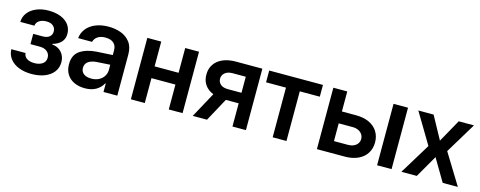

<svg xmlns="http://www.w3.org/2000/svg" viewBox="-28 -1063 4006 1601"><g transform="rotate(15 1975.0 -263.0)"><path d="M245.1 -83Q287.6 -83 314.7 -101.6Q341.8 -120.1 341.8 -155.3Q341.8 -187.5 318.1 -207.5Q294.4 -227.5 254.9 -227.5H173.8V-316.4H254.9Q293 -316.4 313.5 -333.5Q334 -350.6 334 -378.9Q334 -409.2 313 -427.2Q292 -445.3 254.9 -445.3Q216.8 -445.3 192.1 -428.5Q167.5 -411.6 166 -384.8H43.9Q44.9 -429.7 71.8 -464.4Q98.6 -499 145 -518.1Q191.4 -537.1 249 -537.1Q310.1 -537.1 355.5 -518.6Q400.9 -500 425 -466.6Q449.2 -433.1 449.2 -388.7Q449.2 -346.2 423.1 -317.9Q397 -289.6 350.6 -277.3V-271.5Q381.8 -269.5 407.2 -253.4Q432.6 -237.3 447.3 -209.7Q461.9 -182.1 461.9 -147.5Q461.9 -99.6 434.3 -63.7Q406.7 -27.8 357.7 -8.5Q308.6 10.7 246.1 10.7Q185.1 10.7 136.7 -7.8Q88.4 -26.4 60.3 -61.8Q32.2 -97.2 30.3 -145.5H153.3Q155.3 -115.7 180.2 -99.4Q205.1 -83 245.1 -83Z M724.6 -309.6Q809.1 -315.4 860.4 -317.4V-359.4Q860.4 -398.9 835.4 -420.7Q810.5 -442.4 764.6 -442.4Q724.1 -442.4 698.2 -425.3Q672.4 -408.2 665 -378.9H544.9Q549.3 -424.3 577.1 -460.2Q605 -496.1 653.8 -516.6Q702.6 -537.1 767.6 -537.1Q823.2 -537.1 872.3 -519.8Q921.4 -502.4 952.9 -461.7Q984.4 -420.9 984.4 -354.5V0H865.2V-73.2H861.3Q841.8 -36.1 802.7 -12.7Q763.7 10.7 705.1 10.7Q653.8 10.7 613.5 -7.8Q573.2 -26.4 550.3 -62.5Q527.3 -98.6 527.3 -149.4Q527.3 -231.4 582.8 -267.8Q638.2 -304.2 724.6 -309.6ZM737.3 -81.1Q773.9 -81.1 802.2 -95.7Q830.6 -110.4 845.9 -135.5Q861.3 -160.6 861.3 -190.4L860.8 -233.9L744.1 -226.6Q698.2 -222.7 672.9 -203.6Q647.5 -184.6 647.5 -150.4Q647.5 -116.7 671.9 -98.9Q696.3 -81.1 737.3 -81.1Z M1221.7 -316.4H1428.7V-530.3H1547.9V0H1428.7V-214.8H1221.7V0H1101.6V-530.3H1221.7Z M1978.5 -200.2H1867.7L1758.8 0H1635.7L1754.9 -218.8Q1707 -237.8 1681.4 -274.9Q1655.8 -312 1656.2 -362.3Q1655.8 -412.6 1680.9 -450.7Q1706.1 -488.8 1753.7 -509.5Q1801.3 -530.3 1865.2 -530.3H2094.7V0H1978.5ZM1861.3 -291H1978.5V-429.7H1865.2Q1823.2 -429.7 1799.3 -409.9Q1775.4 -390.1 1775.4 -359.4Q1775.4 -328.6 1797.9 -309.8Q1820.3 -291 1861.3 -291Z M2153.8 -530.3H2617.7V-428.7H2444.8V0H2325.7V-428.7H2153.8Z M3161.6 -178.7Q3161.6 -126.5 3136.2 -85.9Q3110.8 -45.4 3062.7 -22.7Q3014.6 0 2948.7 0H2707.5V-530.3H2827.6V-357.4H2948.7Q3015.1 -357.4 3063 -335.2Q3110.8 -313 3136.2 -272.5Q3161.6 -231.9 3161.6 -178.7ZM2948.7 -101.6Q2975.6 -101.6 2997.1 -111.1Q3018.6 -120.6 3030.5 -137.9Q3042.5 -155.3 3042.5 -176.8Q3042.5 -199.2 3030.5 -217Q3018.6 -234.9 2997.1 -244.9Q2975.6 -254.9 2948.7 -254.9H2827.6V-101.6ZM3227.1 -530.3H3352.1V0H3227.1Z M3680.2 -334 3789.6 -530.3H3921.4L3761.2 -265.6L3924.3 0H3793.5L3680.2 -191.4L3569.8 0H3437L3599.1 -265.6L3440.9 -530.3H3572.8Z"/></g></svg>

Font: Pretendard SemiBold
Style: Regular
Weight: 600
Designer: Base glyphs from Inter by Rasmus Andersson; Hangeul glyphs from Noto Sans CJK(Source Han Sans) by Jang Soo-young and Kan
Foundry: Kil Hyung-jin
Version: Version 1.309